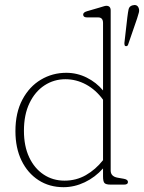

<svg xmlns="http://www.w3.org/2000/svg" viewBox="-20 -748 584 778"><path d="M42.5 -216.5Q42.5 -291.5 70.8 -344.5Q99 -397.5 145.8 -425.2Q192.5 -453 248.5 -453Q292.5 -453 331.5 -433.5Q370.5 -414 397.5 -381.5V-655Q397.5 -677.5 377.5 -677.5H332.5Q317 -677.5 317 -689Q317 -698 332.5 -702.5L384 -717.5Q392.5 -720 399.5 -722.2Q406.5 -724.5 411 -724.5Q428.5 -724.5 428.5 -705.5V-57Q428.5 -33 456.5 -28L482 -23.5Q498.5 -20.5 498.5 -10.5Q498.5 0 483 0H427.5Q409.5 0 403.5 -6.2Q397.5 -12.5 397.5 -32.5V-65.5Q365.5 -29.5 323.5 -9.5Q281.5 10.5 237.5 10.5Q180 10.5 136 -18Q92 -46.5 67.2 -97.5Q42.5 -148.5 42.5 -216.5ZM77 -218Q77 -156 98.2 -110.8Q119.5 -65.5 156.8 -40.8Q194 -16 241.5 -16Q289 -16 328.2 -38.5Q367.5 -61 397.5 -99V-344Q368.5 -384 328.8 -405.5Q289 -427 245 -427Q198.5 -427 160.2 -402Q122 -377 99.5 -330.2Q77 -283.5 77 -218ZM496 -678Q498.5 -698 501 -710Q503.5 -722 515.5 -726Q535 -732 541.5 -716.5Q545.5 -707.5 542.5 -696.5Q539.5 -685.5 535.5 -673L499 -567Q496.5 -560 489.5 -561Q485.5 -561.5 484.8 -565.5Q484 -569.5 484 -573Z"/></svg>

Font: Fraunces 72pt SuperSoft Thin
Style: Regular
Weight: 100
Version: Version 1.000;[b76b70a41]